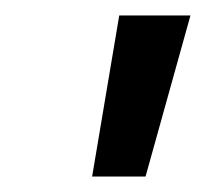

<svg xmlns="http://www.w3.org/2000/svg" viewBox="-20 -775 266 248"><path d="M99 -547 134 -755H226L168 -547Z"/></svg>

Font: DM Sans Medium
Style: Italic
Weight: 500
Italic angle: -10°
Designer: Colophon Foundry, Jonny Pinhorn
Foundry: Colophon Foundry
Version: Version 4.004;gftools[0.9.30]